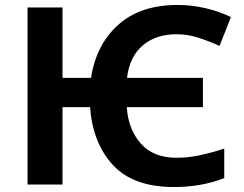

<svg xmlns="http://www.w3.org/2000/svg" viewBox="-20 -744 985 774"><path d="M681 10Q792 10 884 -26V-145Q832 -128 785 -118Q738 -108 691 -108Q598 -108 547.5 -165.5Q497 -223 491 -312H798V-430H492Q502 -515 555 -560.5Q608 -606 692 -606Q736 -606 779.5 -592Q823 -578 865 -559L911 -675Q864 -698 808.5 -711Q753 -724 696 -724Q545 -724 456 -643.5Q367 -563 347 -430H232V-714H91V0H232V-312H343Q354 -166 436 -78Q518 10 681 10Z"/></svg>

Font: Noto Sans UI
Style: Bold
Weight: 700
Designer: Monotype Design Team
Foundry: Monotype Imaging Inc.
Version: Version 1.901